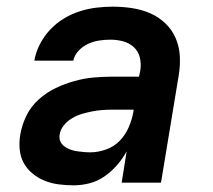

<svg xmlns="http://www.w3.org/2000/svg" viewBox="-20 -548 640 576"><path d="M201 8Q178 8 155.5 5Q133 2 113.5 -6Q94 -14 77.5 -27.5Q61 -41 51 -59.5Q41 -78 39 -100.5Q37 -123 41 -145Q46 -174 59.5 -201.5Q73 -229 96.5 -250Q120 -271 147.5 -284Q175 -297 204 -305Q233 -313 261 -315.5Q289 -318 318 -318H397L401 -337Q404 -357 399.5 -375.5Q395 -394 381.5 -406.5Q368 -419 349.5 -424Q331 -429 311 -429Q295 -429 278 -426.5Q261 -424 244.5 -416.5Q228 -409 215.5 -395.5Q203 -382 200 -366H83Q87 -390 99 -414Q111 -438 129.5 -458Q148 -478 171 -492Q194 -506 219 -514Q244 -522 269 -525Q294 -528 319 -528Q348 -528 377 -523.5Q406 -519 431 -508Q456 -497 476 -478Q496 -459 507 -433.5Q518 -408 519.5 -379Q521 -350 516 -321L463 0H345L360 -94Q348 -72 331 -52.5Q314 -33 293 -18.5Q272 -4 248 2Q224 8 201 8ZM251 -91Q274 -91 298 -99.5Q322 -108 339 -125.5Q356 -143 366 -166Q376 -189 380 -212L381 -219H318Q303 -219 288 -218Q273 -217 257.5 -214Q242 -211 226.5 -206.5Q211 -202 196.5 -193.5Q182 -185 171.5 -172Q161 -159 159 -144Q157 -133 161 -124Q165 -115 173 -109Q181 -103 190.5 -99.5Q200 -96 209.5 -94.5Q219 -93 230 -92Q241 -91 251 -91Z"/></svg>

Font: Iosevka Extended Oblique
Style: Bold
Weight: 700
Width: 7
Italic angle: -9°
Monospace: yes
Designer: Belleve Invis
Foundry: Belleve Invis
Version: Version 32.5.0; ttfautohint (v1.8.4)